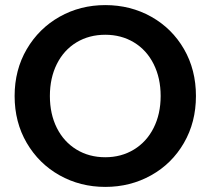

<svg xmlns="http://www.w3.org/2000/svg" viewBox="-20 -727 827 754"><path d="M37.4 -350Q37.4 -452.5 85.1 -534Q132.9 -615.5 214.1 -661.3Q295.4 -707 393.4 -707Q492.4 -707 574 -661.3Q655.5 -615.5 702.5 -534.3Q749.5 -453 749.5 -350Q749.5 -247 702.2 -165.5Q655 -84 573.4 -38.5Q491.9 7 393.4 7Q295.4 7 214.1 -38.5Q132.9 -84 85.1 -165.5Q37.4 -247 37.4 -350ZM610.9 -350Q610.9 -420.8 583.2 -475.7Q555.6 -530.6 505.9 -560.6Q456.3 -590.5 393.4 -590.5Q330 -590.5 280.4 -560.6Q230.8 -530.6 203.3 -475.7Q175.9 -420.8 175.9 -350Q175.9 -279.2 203.3 -224.5Q230.8 -169.9 280.4 -139.7Q330 -109.5 393.4 -109.5Q456.3 -109.5 505.9 -139.7Q555.6 -169.9 583.2 -224.5Q610.9 -279.2 610.9 -350Z"/></svg>

Font: AF Albert Sans Medium
Style: Regular
Weight: 500
Designer: Andreas Rasmussen
Foundry: a.Foundry
Version: Version 1.300;Glyphs 3.2 (3231)